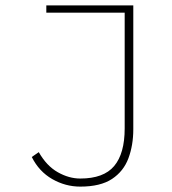

<svg xmlns="http://www.w3.org/2000/svg" viewBox="-20 -681 640 713"><path d="M278 12Q223 12 174 -16Q125 -44 98 -98L124 -116Q153 -65 194.5 -41.5Q236 -18 278 -18Q365 -18 404 -64.5Q443 -111 443 -204V-634H152V-661H475V-201Q475 -142 457 -93.5Q439 -45 396 -16.5Q353 12 278 12Z"/></svg>

Font: Source Code Pro ExtraLight ExtraLight
Style: Regular
Weight: 250
Monospace: yes
Version: Version 1.018;hotconv 1.0.116;makeotfexe 2.5.65601